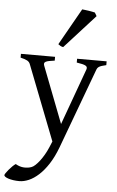

<svg xmlns="http://www.w3.org/2000/svg" viewBox="-86 -769 642 1056"><g transform="rotate(5 235.0 -241.5)"><path d="M482.9 -433.1Q468.3 -429.7 459 -426.8Q449.7 -423.8 443.8 -420.2Q438 -416.5 434.8 -411.9Q431.6 -407.2 429.2 -399.9L266.1 40Q245.6 94.2 220.5 132.8Q195.3 171.4 168.2 196Q141.1 220.7 113.8 232.4Q86.4 244.1 62 244.1Q43.5 244.1 27.8 241.7Q12.2 239.3 1 235.6Q-10.3 231.9 -16.6 227.3Q-22.9 222.7 -22.9 218.3Q-22.9 215.3 -17.1 206.5Q-11.2 197.8 -2.4 187.3Q6.3 176.8 16.4 167Q26.4 157.2 34.2 152.3Q57.6 166 80.8 167Q104 168 122.1 161.1Q130.9 158.2 142.6 147.5Q154.3 136.7 166.3 121.1Q178.2 105.5 189.7 85.7Q201.2 65.9 210 44.9L224.1 11.2L64 -399.9Q59.6 -413.6 46.9 -420.7Q34.2 -427.7 9.8 -433.1V-454.1H198.2V-433.1Q179.2 -430.7 167.2 -428.2Q155.3 -425.8 148.7 -422.1Q142.1 -418.5 141.1 -413.1Q140.1 -407.7 143.1 -399.9L263.2 -88.9L376 -399.9Q378.4 -407.2 376.7 -412.4Q375 -417.5 368.4 -421.1Q361.8 -424.8 349.9 -427.5Q337.9 -430.2 319.8 -433.1V-454.1H482.9ZM237.8 -511.2Q229 -512.7 222.2 -516.6Q215.3 -520.5 210 -524.9L324.2 -727.1Q330.1 -726.6 339.6 -725.3Q349.1 -724.1 359.6 -722.7Q370.1 -721.2 379.9 -719.2Q389.6 -717.3 395 -715.8L406.2 -696.8Z"/></g></svg>

Font: Gentium Plus Viet
Style: Regular
Weight: 400
Designer: J. Victor Gaultney, Annie Olsen, Iska Routamaa, Becca Hirsbrunner
Foundry: SIL International
Version: Version 5.000